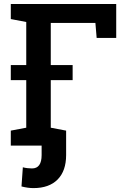

<svg xmlns="http://www.w3.org/2000/svg" viewBox="-20 -731 636 964"><path d="M34.2 0V-75.2L111.8 -89.8V-620.6L34.2 -635.3V-710.9H563.5V-540.5H465.3L459 -615.7H234.9V-89.8L312 -75.2V0ZM34.2 -328.6V-404.3H344.7V-328.6ZM147.9 213.4Q120.1 213.4 87.9 205.1L94.7 108.9Q104.5 111.8 118.2 113.3Q131.8 114.7 140.6 114.7Q189 114.7 189 47.4V-39.1H312V47.4Q312 127 269.3 170.2Q226.6 213.4 147.9 213.4Z"/></svg>

Font: Roboto Slab Medium
Style: Regular
Weight: 500
Designer: Google
Version: Version 2.001; ttfautohint (v1.8.3)